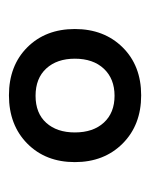

<svg xmlns="http://www.w3.org/2000/svg" viewBox="28 -794 343 440"><g transform="rotate(90 200.0 -574.5)"><path d="M199 -423Q131 -423 89 -465Q47 -507 47 -574Q47 -641 89 -683.5Q131 -726 199 -726Q267 -726 309.5 -683.5Q352 -641 352 -574Q352 -507 309.5 -465Q267 -423 199 -423ZM200 -484Q240 -484 262 -508.5Q284 -533 284 -574Q284 -616 261.5 -640.5Q239 -665 200 -665Q161 -665 138 -640.5Q115 -616 115 -574Q115 -533 137.5 -508.5Q160 -484 200 -484Z"/></g></svg>

Font: Noto Serif Tamil Medium
Style: Regular
Weight: 500
Designer: Indian Type Foundry, Tom Grace, and the Monotype Design Team
Foundry: Monotype Imaging Inc.
Version: Version 2.004; ttfautohint (v1.8.4.7-5d5b)